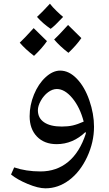

<svg xmlns="http://www.w3.org/2000/svg" viewBox="-20 -774 591 1044"><path d="M227.1 250Q188 250 130.9 226.3Q73.7 202.6 40 174.8L57.1 136.2Q121.6 158.2 200.2 158.2Q287.6 158.2 350.6 106.2Q413.6 54.2 446.8 -47.9L445.8 -52.7V-57.1Q376.5 9.8 288.1 9.8Q220.7 9.8 180.9 -31.5Q141.1 -72.8 141.1 -142.1Q141.1 -202.1 164.8 -260Q188.5 -317.9 227.8 -354Q267.1 -390.1 307.1 -390.1Q355.5 -390.1 397.9 -345.9Q440.4 -301.8 465.8 -228.3Q491.2 -154.8 491.2 -85Q491.2 -1 453.9 79.3Q416.5 159.7 356.7 204.8Q296.9 250 227.1 250ZM315.9 -85.9Q349.6 -85.9 375.5 -91.8Q401.4 -97.7 435.1 -112.8Q414.6 -190.9 373.3 -240.5Q332 -290 289.1 -290Q265.1 -290 241.5 -272.5Q217.8 -254.9 201.9 -226.3Q186 -197.8 186 -174.8Q186 -131.8 220 -108.9Q253.9 -85.9 315.9 -85.9ZM323.2 -682.1Q276.4 -631.8 255.4 -617.2Q212.4 -646.5 181.2 -682.1Q207.5 -705.6 251.5 -753.9Q264.6 -736.3 287.4 -714.4Q310.1 -692.4 323.2 -682.1ZM235.4 -550.3Q209 -511.7 165 -470.2Q117.7 -506.3 87.4 -542Q107.9 -560.5 163.1 -621.1Q170.9 -612.8 235.4 -550.3ZM422.4 -566.9Q396 -528.3 352.1 -486.8Q306.2 -522 274.4 -559.1Q294.9 -577.6 350.1 -638.2Q360.8 -626.5 422.4 -566.9Z"/></svg>

Font: Droid Arabic Naskh Colored
Style: Regular
Weight: 400
Designer: Pascal Zoghbi
Foundry: Ascender Corporation
Version: Version 1.00